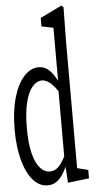

<svg xmlns="http://www.w3.org/2000/svg" viewBox="-66 -936 487 976"><g transform="rotate(-5 177.0 -448.0)"><path d="M137.7 4.4Q94.2 4.4 62 -33.2Q29.8 -70.8 12 -137.5Q-5.9 -204.1 -5.9 -291.5Q-5.9 -383.8 13.4 -452.4Q32.7 -521 66.9 -559.3Q101.1 -597.7 143.6 -597.7Q162.1 -597.7 179 -588.9Q195.8 -580.1 212.2 -558.8Q228.5 -537.6 245.1 -501H255.9L248.5 -443.4Q218.8 -493.2 196.5 -511.2Q174.3 -529.3 154.3 -529.3Q127.4 -529.3 105.7 -504.6Q84 -480 70.3 -428Q56.6 -376 56.6 -293.9Q56.6 -215.8 69.6 -165Q82.5 -114.3 104.5 -89.6Q126.5 -64.9 154.8 -64.9Q181.6 -64.9 202.4 -87.2Q223.1 -109.4 246.6 -162.6L253.4 -106H245.1Q232.4 -70.8 216.6 -46.1Q200.7 -21.5 181.6 -8.5Q162.6 4.4 137.7 4.4ZM240.7 0 233.4 -121.6V-124V-476.1L235.8 -490.7V-791L175.8 -803.2V-846.7L285.6 -899.9L295.9 -890.6L293.5 -719.2V-69.8L349.1 -55.7V-12.7Z"/></g></svg>

Font: Scarab Serif
Style: Condensed
Weight: 400
Designer: John Roberts
Foundry: Scarab
Version: 1.0